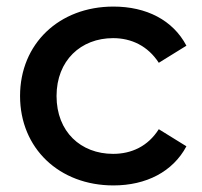

<svg xmlns="http://www.w3.org/2000/svg" viewBox="-20 -558 615 584"><path d="M325 6C425 6 506 -36 547 -113L463 -165C430 -113 380 -90 324 -90C226 -90 152 -157 152 -266C152 -374 226 -442 324 -442C380 -442 430 -418 463 -367L547 -419C506 -497 425 -538 325 -538C160 -538 41 -425 41 -266C41 -107 160 6 325 6Z"/></svg>

Font: Montserrat-Alt1 SemBd
Style: Regular
Weight: 600
Designer: Differentunic
Foundry: Differentunic
Version: Version 7.222